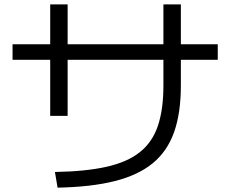

<svg xmlns="http://www.w3.org/2000/svg" viewBox="-20 -812 1040 867"><path d="M228 -35.4Q367 -37.7 461.1 -58.9Q555.3 -80 611.8 -125.2Q668.3 -170.3 693.1 -244.2Q717.9 -318 717.9 -425.3V-792H796.7V-425.3Q796.7 -302.6 766.4 -216.1Q736 -129.6 670.2 -75.3Q604.3 -21 498.3 5.7Q392.3 32.4 240 35.4ZM206.7 -288.7V-792H285.4V-288.7ZM36.7 -542V-612H963.3V-542Z"/></svg>

Font: M PLUS 2 Thin
Style: Regular
Weight: 100
Designer: Coji Morishita
Foundry: UNDERFOREST DESIGN
Version: Version 1.001